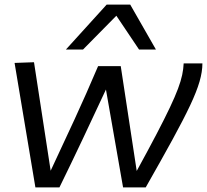

<svg xmlns="http://www.w3.org/2000/svg" viewBox="-20 -810 895 830"><path d="M610 0H512L438 -423Q391 -322 339.5 -213Q288 -104 237 0H133L43 -538L127 -541L199 -72Q252 -185 302.5 -294.5Q353 -404 404 -524H502L571 -71Q622 -164 657 -231Q692 -298 714.5 -345.5Q737 -393 749.5 -426.5Q762 -460 767.5 -486Q773 -512 774 -536H855Q855 -500 842.5 -457Q830 -414 802 -354.5Q774 -295 727 -209Q680 -123 610 0ZM265 -596 441 -790H543L654 -596H581L483 -742L339 -596Z"/></svg>

Font: Georama Extended
Style: Italic
Weight: 400
Width: 7
Italic angle: -9°
Designer: Jean-Baptiste Levee
Foundry: Production Type
Version: Version 1.000